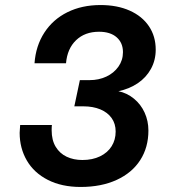

<svg xmlns="http://www.w3.org/2000/svg" viewBox="-20 -730 690 762"><path d="M58 -203Q58 -212 60 -234H186Q185 -227 185 -213Q185 -174 201 -147.5Q217 -121 244.5 -108Q272 -95 307 -95Q347 -95 377 -109.5Q407 -124 423 -149.5Q439 -175 439 -208Q439 -239 423 -261.5Q407 -284 378 -296Q349 -308 311 -308H275L297 -412H336Q372 -412 402 -426Q432 -440 450 -465.5Q468 -491 468 -523Q468 -560 443 -582Q418 -604 373 -604Q317 -604 282 -570.5Q247 -537 242 -479H117Q122 -548 156 -600.5Q190 -653 247.5 -681.5Q305 -710 379 -710Q445 -710 494.5 -688Q544 -666 571 -626Q598 -586 598 -533Q598 -491 579 -456.5Q560 -422 526.5 -399.5Q493 -377 450 -368Q484 -361 511.5 -338.5Q539 -316 554 -283Q569 -250 569 -212Q569 -145 536.5 -94.5Q504 -44 443 -16Q382 12 300 12Q225 12 170 -16Q115 -44 86.5 -93Q58 -142 58 -203Z"/></svg>

Font: Azeret Mono Medium
Style: Italic
Weight: 500
Italic angle: -12°
Designer: Martin Vácha
Foundry: Displaay
Version: Version 1.000; Glyphs 3.0.3, build 3074